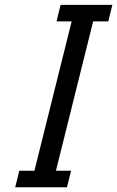

<svg xmlns="http://www.w3.org/2000/svg" viewBox="-20 -786 492 806"><path d="M278.3 -69.3 261.2 0H43.9L61 -69.3H124.5L280.8 -696.3H217.3L234.4 -765.6H451.7L434.6 -696.3H371.1L214.8 -69.3Z"/></svg>

Font: Andika
Style: Italic
Weight: 400
Italic angle: -14°
Designer: Victor Gaultney, Annie Olsen, Julie Remington, Don Collingsworth, Eric Hays, Becca Hirsbrunner
Foundry: SIL International
Version: Version 6.101